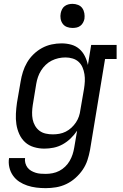

<svg xmlns="http://www.w3.org/2000/svg" viewBox="-20 -763 640 996"><path d="M217 213Q192 213 168 210Q144 207 121.5 199.5Q99 192 80 179.5Q61 167 47.5 148Q34 129 28.5 105Q23 81 27 57H110Q108 70 111.5 83Q115 96 122.5 106Q130 116 141 122.5Q152 129 164.5 133Q177 137 190.5 138Q204 139 217 139Q235 139 253 135.5Q271 132 287.5 123.5Q304 115 318 101.5Q332 88 341.5 71.5Q351 55 356.5 38Q362 21 365 3L380 -85Q366 -64 347 -45.5Q328 -27 305.5 -14.5Q283 -2 258.5 3Q234 8 210 8Q210 8 210 8Q210 8 210 8Q182 8 155.5 0Q129 -8 110 -25.5Q91 -43 80 -67.5Q69 -92 65 -118.5Q61 -145 62.5 -173.5Q64 -202 68 -230L87 -340Q91 -365 99 -390.5Q107 -416 120.5 -439Q134 -462 154 -481.5Q174 -501 198 -514Q222 -527 248 -532.5Q274 -538 299 -538Q325 -538 349 -531.5Q373 -525 391 -509.5Q409 -494 420 -472Q431 -450 436 -426L453 -530H585V-457H525L447 15Q442 42 433.5 68Q425 94 409 117.5Q393 141 371 160.5Q349 180 323.5 192Q298 204 271 208.5Q244 213 217 213ZM254 -66Q271 -66 288 -69Q305 -72 321 -80Q337 -88 350.5 -100.5Q364 -113 374 -128Q384 -143 389.5 -159.5Q395 -176 397 -193L416 -303Q419 -322 420 -341Q421 -360 418 -378.5Q415 -397 408 -413.5Q401 -430 388 -442Q375 -454 357 -459.5Q339 -465 320 -465Q301 -465 283 -461Q265 -457 248 -448.5Q231 -440 217 -426.5Q203 -413 193 -397Q183 -381 177 -363.5Q171 -346 168 -328L150 -218Q147 -199 146.5 -180Q146 -161 149.5 -143.5Q153 -126 162 -110.5Q171 -95 185 -84.5Q199 -74 217 -70Q235 -66 254 -66ZM356 -618Q341 -618 327.5 -623Q314 -628 305.5 -639.5Q297 -651 294.5 -665.5Q292 -680 295 -695Q297 -705 302 -715Q307 -725 316 -731.5Q325 -738 335.5 -740.5Q346 -743 356 -743Q371 -743 385 -737.5Q399 -732 407 -720.5Q415 -709 417.5 -694.5Q420 -680 418 -665Q416 -655 410.5 -645Q405 -635 396 -628.5Q387 -622 376.5 -620Q366 -618 356 -618Z"/></svg>

Font: Iosevka Slab Extended
Style: Italic
Weight: 400
Width: 7
Italic angle: -9°
Monospace: yes
Designer: Belleve Invis
Foundry: Belleve Invis
Version: Version 11.1.0; ttfautohint (v1.8.3)